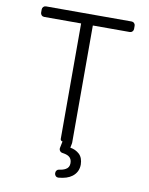

<svg xmlns="http://www.w3.org/2000/svg" viewBox="-99 -798 830 1072"><g transform="rotate(10 316.0 -262.0)"><path d="M285.5 182.9V179.3Q285.2 171.2 290.3 165Q295.5 158.7 303.6 157.7Q325.6 155.2 339.8 147Q360.1 136.4 360.1 111.2Q360.1 84.9 341.3 73.5Q328.8 65.7 304.7 62.5Q297.2 61.4 292.1 55.4Q286.9 49.4 286.9 41.9Q286.9 39.1 287.3 37.6L295.1 -0.7Q290.1 -0.7 286.6 -4.3Q283 -7.8 283 -12.8V-667.6H73.5Q64.6 -667.6 58.6 -673.8Q52.6 -680 52.6 -688.6V-706.7Q52.6 -715.2 58.6 -721.2Q64.6 -727.3 73.5 -727.3H558.9Q567.5 -727.3 573.5 -721.2Q579.5 -715.2 579.5 -706.7V-688.6Q579.5 -680 573.5 -673.8Q567.5 -667.6 558.9 -667.6H349.4V-3.6Q349.4 -1.8 348.7 2.5L344.1 25.9Q374.6 30.9 396 50.4Q417.3 70.3 418 109.4Q417.6 152.3 384.2 177.6Q357.2 198.2 307.9 202.4Q299 203.1 292.6 197.4Q286.2 191.8 285.5 182.9Z"/></g></svg>

Font: DeltaSans Light
Style: Regular
Weight: 300
Designer: Rasmus Andersson
Foundry: rsms
Version: Version 3.012